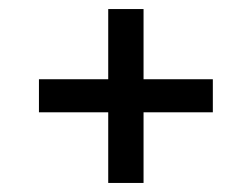

<svg xmlns="http://www.w3.org/2000/svg" viewBox="-20 -507 556 424"><path d="M219 -259H66V-332H219V-487H297V-332H450V-259H297V-103H219Z"/></svg>

Font: Bellota Text
Style: Bold
Weight: 700
Designer: Kemie Guaida
Foundry: Kemie Guaida
Version: Version 4.001